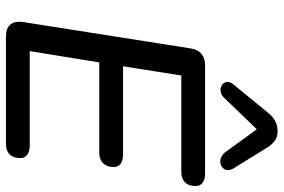

<svg xmlns="http://www.w3.org/2000/svg" viewBox="-174 -780 954 646"><g transform="rotate(90 303.0 -457.0)"><path d="M103 0H465C493 0 512 -16 512 -48C512 -68 497 -80 470 -80H152L190 -314H495C522 -314 542 -331 542 -362C542 -383 527 -394 500 -394H203L234 -590H559C587 -590 606 -606 606 -638C606 -658 591 -670 564 -670H200C168 -670 148 -654 143 -622L54 -57C49 -20 66 0 103 0ZM308 -733 415 -844 492 -738C519 -703 569 -728 547 -765L479 -875C464 -900 448 -914 422 -914C395 -914 376 -903 357 -879L263 -764C238 -733 282 -706 308 -733Z"/></g></svg>

Font: SN Pro Medium
Style: Italic
Weight: 400
Italic angle: -9°
Designer: Tobias Whetton
Foundry: Supernotes
Version: Version 1.001;Glyphs 3.2 (3249)